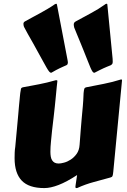

<svg xmlns="http://www.w3.org/2000/svg" viewBox="-20 -962 665 1008"><path d="M574.7 -60.5Q573.2 -44.4 570.8 -38.3Q568.4 -32.2 560.1 -30.3Q518.6 -18.6 473.4 -6.6Q428.2 5.4 385.7 24.9Q384.3 25.4 381.3 25.4Q377.4 25.4 376.7 23.4Q376 21.5 376 19Q376 18.1 376.2 15.6Q376.5 13.2 377.4 6.6Q378.4 0 380.1 -11.7Q381.8 -23.4 384.8 -43Q330.1 -7.3 287.8 9Q245.6 25.4 212.9 25.4Q131.3 25.4 94 -13.9Q56.6 -53.2 56.6 -131.3Q56.6 -145.5 57.1 -160.4Q57.6 -175.3 60.1 -190.9Q65.4 -248.5 69.3 -289.8Q73.2 -331.1 75.7 -359.9Q78.1 -388.7 79.8 -407Q81.5 -425.3 82.8 -437.5Q84 -449.7 84.7 -457.8Q85.4 -465.8 86.4 -473.6Q88.4 -489.3 90.1 -495.6Q91.8 -502 101.1 -503.9Q124 -508.3 144.8 -512Q165.5 -515.6 185.8 -519.8Q206.1 -523.9 227.1 -528.8Q248 -533.7 271.5 -540.5Q272.5 -540.5 273.4 -540.8Q274.4 -541 275.4 -541Q281.2 -541 281.2 -537.1V-536.1Q279.3 -519.5 277.8 -504.9Q276.4 -490.2 274.9 -474.9Q273.4 -459.5 271.7 -441.9Q270 -424.3 267.6 -401.1Q265.1 -377.9 261.7 -347.7Q258.3 -317.4 253.4 -277.3Q250.5 -248 247.6 -219Q244.6 -189.9 244.6 -165Q244.6 -151.4 246.6 -139.9Q248.5 -128.4 253.7 -120.4Q258.8 -112.3 267.1 -107.9Q275.4 -103.5 288.6 -103.5Q298.8 -103.5 316.4 -108.2Q334 -112.8 351.6 -124.3Q369.1 -135.7 382.6 -154.5Q396 -173.3 397.9 -202.1Q401.4 -250.5 404.1 -283Q406.7 -315.4 408.7 -337.6Q410.6 -359.9 412.1 -375Q413.6 -390.1 414.8 -404.1Q416 -418 417 -433.8Q418 -449.7 418.9 -473.6Q420.4 -489.7 422.6 -495.8Q424.8 -502 433.6 -503.9Q478 -512.7 524.4 -521.7Q570.8 -530.8 615.2 -544.9Q619.1 -544.9 619.9 -543.7Q620.6 -542.5 620.6 -540ZM418.9 -696.8Q410.6 -717.3 405 -731Q399.4 -744.6 394.3 -757.1Q389.2 -769.5 383.5 -783.2Q377.9 -796.9 369.6 -817.4Q368.7 -822.3 367.9 -825.9Q367.2 -829.6 367.2 -832.5Q367.2 -839.8 370.1 -843.5Q373 -847.2 379.4 -850.6Q416 -871.1 456.3 -892.3Q496.6 -913.6 533.2 -939.9Q533.2 -940.9 535.4 -941.2Q537.6 -941.4 537.6 -941.9Q538.1 -941.9 538.6 -942.1Q539.1 -942.4 539.6 -942.4Q543.5 -942.4 543.5 -938.5L571.3 -652.8Q571.3 -648.4 571.5 -645Q571.8 -641.6 571.8 -639.2Q571.8 -630.9 569.8 -627.2Q567.9 -623.5 561.5 -619.6Q550.3 -615.2 541 -611.3Q531.7 -607.4 522.7 -603.3Q513.7 -599.1 503.4 -594Q493.2 -588.9 480 -582Q478 -580.1 474.1 -580.1Q469.7 -580.1 465.3 -586.7Q460.9 -593.3 454.8 -607.2Q448.7 -621.1 440.2 -643.3Q431.6 -665.5 418.9 -696.8ZM174.8 -696.8Q163.6 -717.3 156 -731Q148.4 -744.6 141.4 -756.8Q134.3 -769 126.5 -783Q118.7 -796.9 107.9 -817.4Q105 -822.8 104 -827.9Q103 -833 103 -836.4Q103 -841.8 105.5 -845Q107.9 -848.1 112.8 -850.6Q130.9 -860.8 150.6 -871.3Q170.4 -881.8 190.4 -892.8Q210.4 -903.8 230.2 -915.5Q250 -927.2 268.1 -939.9Q272.9 -942.4 274.9 -942.4Q277.8 -942.4 278.8 -938.5L333.5 -652.8Q334.5 -646.5 335.4 -642.3Q336.4 -638.2 336.4 -634.3Q336.4 -629.9 335 -626Q333.5 -622.1 328.6 -619.6Q318.4 -615.2 309.8 -611.3Q301.3 -607.4 292.5 -603.3Q283.7 -599.1 274.2 -594Q264.6 -588.9 252.9 -582Q251 -580.1 247.6 -580.1Q243.2 -580.1 237.8 -586.7Q232.4 -593.3 224.4 -607.2Q216.3 -621.1 204.3 -643.3Q192.4 -665.5 174.8 -696.8Z"/></svg>

Font: Carter One
Style: Regular
Weight: 400
Designer: vernon adams
Foundry: vernon adams
Version: Version 1.000